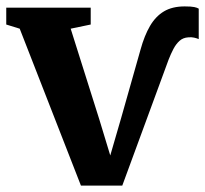

<svg xmlns="http://www.w3.org/2000/svg" viewBox="-26 -572 640 599"><path d="M226.5 7 35.5 -482.5 -6.5 -495.5V-548H257V-495.5L194.5 -482.5L283.5 -200.5L318 -87L352 -204L412.5 -417.5Q424.5 -461 442 -491Q459.5 -521 485.5 -536.5Q511.5 -552 550 -552Q570.5 -552 580 -550Q589.5 -548 594 -545V-450Q588.5 -452.5 580 -454.5Q571.5 -456.5 561.5 -455.5Q545 -454.5 534 -444.5Q523 -434.5 515 -419.2Q507 -404 500 -386L355.5 7Z"/></svg>

Font: Merriweather 36pt
Style: Bold
Weight: 700
Designer: Eben Sorkin
Foundry: Eben Sorkin
Version: Version 2.100